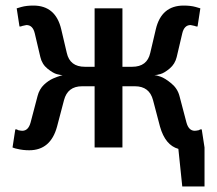

<svg xmlns="http://www.w3.org/2000/svg" viewBox="-20 -530 780 690"><path d="M705 -65 715 0V140H635L621 5Q574 -8 555 -75L530 -170Q517 -220 465 -220H420V0H320V-220H275Q223 -220 210 -170L185 -75Q162 10 85 10Q62 10 42 5Q35 4 25 0L35 -65H40L46 -62Q56 -60 60 -60Q82 -60 90 -90L115 -185Q118 -197 124 -207.5Q130 -218 138 -225.5Q146 -233 154 -238.5Q162 -244 171 -248Q180 -252 186 -254Q192 -256 198 -258L205 -260Q198 -260 184.5 -263.5Q171 -267 151 -283Q131 -299 125 -325L105 -410Q98 -440 75 -440Q73 -440 61 -437L55 -435H50L40 -500L57 -505Q75 -510 100 -510Q180 -510 200 -425L220 -340Q231 -290 285 -290H320V-500H420V-290H455Q509 -290 520 -340L540 -425Q560 -510 640 -510Q665 -510 683 -505L700 -500L690 -435H685L679 -437Q667 -440 665 -440Q642 -440 635 -410L615 -325Q609 -300 590 -284Q571 -268 557 -264Q543 -260 535 -260Q541 -260 557 -254.5Q573 -249 595.5 -230.5Q618 -212 625 -185L650 -90Q658 -60 680 -60Q684 -60 694 -62L700 -65Z"/></svg>

Font: Scada
Style: Regular
Weight: 400
Designer: Jovanny Lemonad
Foundry: Jovanny Lemonad
Version: Version 4.100;PS 004.100;hotconv 1.0.88;makeotf.lib2.5.64775